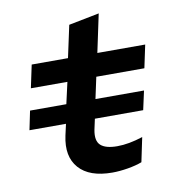

<svg xmlns="http://www.w3.org/2000/svg" viewBox="-77 -740 755 818"><g transform="rotate(-10 300.0 -331.0)"><path d="M44 -313H201L222 -406H64L85 -505H242L272 -644L404 -670L369 -505H576L555 -406H347L327 -313H537L519 -231H310L300 -185Q291 -138 312.5 -118.5Q334 -99 384 -99Q409 -99 436.5 -104Q464 -109 495 -119L473 -14Q447 -4 411 2Q375 8 344 8Q245 8 200 -43Q155 -94 174 -182L185 -231H27Z"/></g></svg>

Font: Red Hat Mono SemiBold
Style: Italic
Weight: 600
Italic angle: -12°
Monospace: yes
Designer: Pentagram, MCKL
Foundry: MCKL
Version: Version 1.030